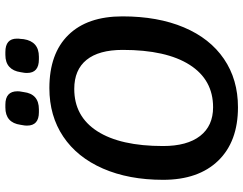

<svg xmlns="http://www.w3.org/2000/svg" viewBox="-118 -800 928 733"><g transform="rotate(-90 346.5 -434.0)"><path d="M26 -276Q26 -407 69 -505.5Q112 -604 191 -657Q270 -710 376 -710Q508 -710 579 -637.5Q650 -565 650 -431Q650 -296 608 -196.5Q566 -97 487.5 -43.5Q409 10 303 10Q172 10 99 -65.5Q26 -141 26 -276ZM522 -430Q522 -521 484 -568Q446 -615 373 -615Q268 -615 211.5 -527Q155 -439 155 -276Q155 -184 193.5 -134.5Q232 -85 303 -85Q408 -85 465 -174.5Q522 -264 522 -430ZM233 -795Q233 -804 234 -808L236 -820Q244 -878 302 -878H313Q364 -878 364 -832Q364 -824 363 -820L361 -808Q354 -750 295 -750H284Q233 -750 233 -795ZM434 -795Q434 -804 435 -808L437 -820Q441 -848 457.5 -863Q474 -878 503 -878H514Q565 -878 565 -834Q565 -825 564 -820L563 -808Q554 -750 496 -750H486Q434 -750 434 -795Z"/></g></svg>

Font: Krub SemiBold
Style: Italic
Weight: 600
Italic angle: -8°
Designer: Ekaluck Peanpanawate
Foundry: Cadson Demak Co.,Ltd.
Version: Version 1.000; ttfautohint (v1.6)